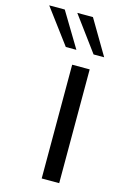

<svg xmlns="http://www.w3.org/2000/svg" viewBox="-224 -822 553 874"><g transform="rotate(15 52.5 -385.0)"><path d="M17.1 -606.4 -105 -770H-31.7L66.9 -606.4ZM147.9 -606.4 27.3 -770H101.1L197.8 -606.4ZM148.4 -536.1V0H65.9V-536.1Z"/></g></svg>

Font: Oxygen
Style: Regular
Weight: 400
Designer: Vernon Adams
Foundry: Vernon Adams
Version: Version Release 0.2.3 webfont; ttfautohint (v0.93.3-1d66) -l